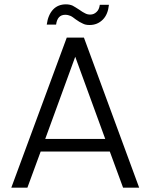

<svg xmlns="http://www.w3.org/2000/svg" viewBox="-20 -863 692 883"><path d="M546 0C546 0 620 0 620 0C620 0 366 -690 366 -690C366 -690 287 -690 287 -690C287 -690 32 0 32 0C32 0 106 0 106 0C106 0 167 -166 167 -166C167 -166 485 -166 485 -166C485 -166 546 0 546 0ZM188 -224C188 -224 326 -602 326 -602C326 -602 464 -224 464 -224C464 -224 188 -224 188 -224ZM195 -750C195 -750 238 -750 238 -750C238 -750 238 -750 238 -750C242 -780 256 -795 280 -795C280 -795 280 -795 280 -795C289 -795 297 -793 304 -790C311 -787 319 -781 328 -774C328 -774 328 -774 328 -774C340 -765 351 -759 360 -755C369 -750 379 -748 392 -748C392 -748 392 -748 392 -748C416 -748 436 -756 453 -773C469 -789 478 -812 481 -841C481 -841 439 -841 439 -841C439 -841 439 -841 439 -841C437 -826 432 -815 424 -808C416 -800 406 -796 395 -796C395 -796 395 -796 395 -796C386 -796 378 -798 371 -802C364 -805 355 -811 345 -818C345 -818 345 -818 345 -818C333 -826 323 -832 314 -837C305 -841 295 -843 283 -843C283 -843 283 -843 283 -843C259 -843 239 -835 224 -819C209 -803 199 -780 195 -750Z"/></svg>

Font: wox.body
Style: Regular
Weight: 500
Designer: Ninad Kale (Devanagari), Jonny Pinhorn (Latin)
Foundry: Indian Type Foundry
Version: ""